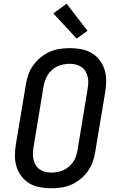

<svg xmlns="http://www.w3.org/2000/svg" viewBox="-20 -1001 640 1029"><path d="M255 8Q223 8 193.5 2.5Q164 -3 139 -17.5Q114 -32 96 -55Q78 -78 69 -106Q60 -134 60 -165Q60 -196 65 -227L119 -550Q123 -576 132.5 -602.5Q142 -629 159 -652.5Q176 -676 198.5 -694Q221 -712 247 -723.5Q273 -735 300.5 -739Q328 -743 354 -743Q386 -743 415.5 -737.5Q445 -732 470 -717.5Q495 -703 513 -680Q531 -657 540 -629Q549 -601 549 -570Q549 -539 544 -508L490 -185Q486 -159 476.5 -132.5Q467 -106 450 -82.5Q433 -59 411 -41Q389 -23 362.5 -11.5Q336 0 308.5 4Q281 8 255 8ZM255 -76Q271 -76 288 -79Q305 -82 321 -89.5Q337 -97 350.5 -109Q364 -121 373.5 -135.5Q383 -150 388 -166.5Q393 -183 396 -199L449 -521Q452 -539 453 -556Q454 -573 450 -589Q446 -605 438 -619Q430 -633 416.5 -642Q403 -651 387 -655Q371 -659 354 -659Q338 -659 321 -656Q304 -653 288 -645.5Q272 -638 258.5 -626Q245 -614 236 -599.5Q227 -585 221.5 -568.5Q216 -552 213 -536L160 -214Q157 -196 156.5 -179Q156 -162 159.5 -146Q163 -130 171.5 -116Q180 -102 193 -93Q206 -84 222 -80Q238 -76 255 -76ZM391 -794 266 -929 337 -981 449 -836Z"/></svg>

Font: Iosevka HT Medium Extended
Style: Italic
Weight: 500
Width: 7
Italic angle: -9°
Monospace: yes
Designer: Belleve Invis
Foundry: Belleve Invis
Version: Version 32.3.0; ttfautohint (v1.8.4)